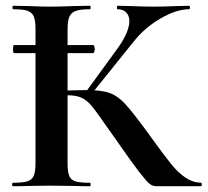

<svg xmlns="http://www.w3.org/2000/svg" viewBox="-20 -645 719 665"><path d="M25 -475Q25 -489 29 -489H303Q305 -489 306.5 -484.5Q308 -480 308 -475Q308 -470 306.5 -465.5Q305 -461 303 -461H29Q25 -461 25 -475ZM377 -168 350 -206Q315 -257 298 -277.5Q281 -298 262.5 -306.5Q244 -315 214 -315Q203 -315 192.5 -314Q182 -313 174 -312L173 -330Q242 -333 282 -333Q333 -333 361 -322.5Q389 -312 414.5 -284Q440 -256 490 -188L508 -163Q550 -105 573.5 -76Q597 -47 622 -30Q647 -13 676 -12Q679 -12 679 -6Q679 0 676 0H522Q509 0 498.5 -8Q488 -16 462 -49.5Q436 -83 377 -168ZM25 -12Q59 -12 75 -17Q91 -22 97 -36.5Q103 -51 103 -81V-544Q103 -574 97 -588Q91 -602 75.5 -607.5Q60 -613 26 -613Q23 -613 23 -619Q23 -625 26 -625L79 -624Q125 -622 152 -622Q186 -622 236 -624L291 -625Q294 -625 294 -619Q294 -613 291 -613Q258 -613 242 -607Q226 -601 220 -586.5Q214 -572 214 -542V-81Q214 -51 219.5 -36.5Q225 -22 241 -17Q257 -12 291 -12Q294 -12 294 -6Q294 0 291 0Q256 0 235 -1L152 -2L79 -1Q59 0 25 0Q22 0 22 -6Q22 -12 25 -12ZM277 -326 387 -477Q428 -534 428 -572Q428 -591 417 -602Q406 -613 387 -613Q385 -613 385 -619Q385 -625 387 -625L433 -624Q477 -622 511 -622Q550 -622 592 -624L635 -625Q638 -625 638 -619Q638 -613 635 -613Q591 -613 536 -581Q481 -549 443 -501L295 -317Z"/></svg>

Font: Cormorant Infant
Style: Bold
Weight: 700
Designer: Christian Thalmann (Catharsis Fonts)
Foundry: Catharsis Fonts
Version: Version 4.000